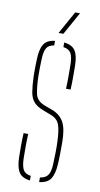

<svg xmlns="http://www.w3.org/2000/svg" viewBox="-86 -779 428 823"><g transform="rotate(10 128.5 -367.5)"><path d="M146.5 4V-16Q171 -19.5 181.2 -34.8Q191.5 -50 192.5 -85Q193.5 -109 194 -134Q194.5 -159 193.5 -179Q192 -228.5 183.2 -253.2Q174.5 -278 144.5 -289L110.5 -302Q82 -313 68.5 -328.8Q55 -344.5 50.5 -371.2Q46 -398 44.5 -442Q44 -461.5 44.5 -478Q45 -494.5 45.5 -514Q47 -557 60.2 -578.5Q73.5 -600 108.5 -604V-584Q84.5 -580.5 75.5 -565Q66.5 -549.5 65.5 -514Q65 -493 64.5 -476.5Q64 -460 64.5 -442Q66 -394 72.2 -365.5Q78.5 -337 111.5 -324L146.5 -311Q182.5 -297.5 198.5 -268.2Q214.5 -239 214.5 -179Q214.5 -157.5 214.2 -132.2Q214 -107 212.5 -85Q210 -42.5 196 -21.2Q182 0 146.5 4ZM190.5 -410Q192 -441.5 191.8 -466.5Q191.5 -491.5 191.5 -514Q191 -549.5 181.8 -565Q172.5 -580.5 148.5 -584V-604Q184 -600 197.5 -578.5Q211 -557 211.5 -514Q211.5 -493 211.8 -467.8Q212 -442.5 210.5 -410ZM43.5 -85Q43 -107 43 -133Q43 -159 44.5 -191H64.5Q63 -159.5 63.2 -134Q63.5 -108.5 63.5 -85Q64.5 -50 73.5 -34.8Q82.5 -19.5 106.5 -16V4Q71.5 0 58 -21.2Q44.5 -42.5 43.5 -85ZM117.5 -640 172.5 -739H193.5L138.5 -640Z"/></g></svg>

Font: Big Shoulders Stencil Display Thin
Style: Regular
Weight: 100
Designer: Patric King
Foundry: XO Type Co
Version: Version 1.000